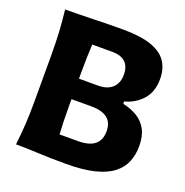

<svg xmlns="http://www.w3.org/2000/svg" viewBox="-142 -935 1033 1071"><g transform="rotate(20 374.5 -399.5)"><path d="M274.6 -135.1Q272.5 -172.5 271.2 -210.9Q270 -249.3 270 -299.8V-342.8H390.6Q450.8 -342.8 483.1 -317.6Q515.3 -292.5 515.3 -240.4Q515.3 -189.1 483.2 -162.1Q451 -135.1 382.5 -135.1ZM364.1 7.2Q465.5 7.2 533.2 -9.9Q600.9 -27 640.8 -58.4Q680.7 -89.8 697.7 -132.3Q714.7 -174.8 714.7 -225.1Q714.7 -284.2 693.9 -322.8Q673.2 -361.3 636.2 -384Q599.3 -406.6 550.3 -417.2V-431.2Q612.8 -447.4 654.5 -494Q696.1 -540.5 696.1 -617.7Q696.1 -676.1 668.5 -718.4Q641 -760.7 577.6 -783.5Q514.2 -806.3 406.9 -806.3Q319.7 -806.3 232.4 -803.5Q145.2 -800.8 65.4 -800.8Q72.8 -734.9 76.5 -672.9Q80.2 -610.8 80.2 -532.9V-260.9Q80.2 -185.4 76.5 -124.8Q72.8 -64.3 65.4 0Q125.2 0 199 3.6Q272.8 7.2 364.1 7.2ZM270 -464.4V-494.6Q270 -547 271.2 -588.1Q272.5 -629.1 274.6 -668.6H392.4Q446 -668.6 471.9 -643.6Q497.9 -618.7 497.9 -569.5Q497.9 -538.7 485.3 -514.8Q472.7 -490.9 447 -477.6Q421.4 -464.4 382.3 -464.4Z"/></g></svg>

Font: Pinar FD VF
Style: Regular
Weight: 300
Designer: Amin Abedi
Version: Version 2.000